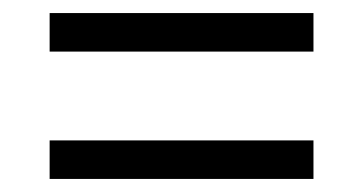

<svg xmlns="http://www.w3.org/2000/svg" viewBox="-20 -504 556 294"><path d="M56 -484H460V-425H56ZM56 -289H460V-230H56Z"/></svg>

Font: Noto Serif Sinhala SemiCondensed
Style: Regular
Weight: 400
Width: 4
Designer: Jelle Bosma - Monotype Design Team
Foundry: Monotype Imaging Inc.
Version: Version 2.007; ttfautohint (v1.8.4.7-5d5b)